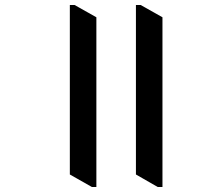

<svg xmlns="http://www.w3.org/2000/svg" viewBox="-20 -705 828 767"><path d="M365 -636V42H347L259 -8V-685H278ZM629 -636V42H610L523 -8V-685H542Z"/></svg>

Font: Martel
Style: Bold
Weight: 700
Designer: Dan Reynolds
Foundry: Dan Reynolds
Version: Version 1.001; ttfautohint (v1.1) -l 5 -r 5 -G 72 -x 0 -D la